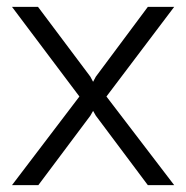

<svg xmlns="http://www.w3.org/2000/svg" viewBox="-20 -541 544 561"><path d="M91 -521 244 -317 252 -302 260 -317 412 -521H489L291 -259L489 0H412L260 -203L252 -217L244 -203L92 0H15L212 -259L15 -521Z"/></svg>

Font: Raleway-v4020
Style: Regular
Weight: 400
Designer: Matt McInerney, Pablo Impallari, Rodrigo Fuenzalida
Foundry: Matt McInerney, Pablo Impallari, Rodrigo Fuenzalida
Version: Version 4.020;PS 004.020;hotconv 1.0.88;makeotf.lib2.5.64775